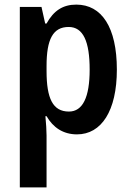

<svg xmlns="http://www.w3.org/2000/svg" viewBox="-20 -573 568 833"><path d="M311 -553C253 -553 213 -527 182 -471H176L160 -543H66V240H182V15C182 -7 180 -36 177 -69H182C210 -20 254 10 314 10C420 10 487 -92 487 -271C487 -455 421 -553 311 -553ZM278 -456C341 -456 369 -393 369 -271C369 -151 339 -89 279 -89C209 -89 182 -146 182 -265V-287C182 -403 210 -456 278 -456Z"/></svg>

Font: Noto Sans Arabic Cond SemBd
Style: Regular
Weight: 600
Width: 3
Designer: Monotype Design Team, Nadine Chahine, Nizar Qandah and Khaled Hosny
Foundry: Monotype Imaging Inc.
Version: Version 2.012